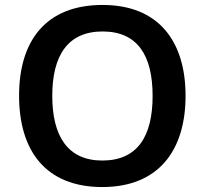

<svg xmlns="http://www.w3.org/2000/svg" viewBox="-20 -745 827 775"><path d="M729 -358C729 -580 619 -725 394 -725C164 -725 57 -579 57 -359C57 -137 164 10 393 10C619 10 729 -137 729 -358ZM191 -358C191 -520 253 -618 394 -618C536 -618 596 -520 596 -358C596 -196 536 -97 393 -97C253 -97 191 -196 191 -358Z"/></svg>

Font: Noto Sans Syriac SemiBold
Style: Regular
Weight: 600
Designer: Patrick Giasson and the Monotype Design Team
Foundry: Monotype Imaging Inc.
Version: Version 3.000